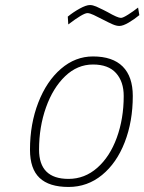

<svg xmlns="http://www.w3.org/2000/svg" viewBox="-20 -733 573 762"><path d="M99 -139Q99 -241 132 -326Q165 -411 222 -460Q279 -509 349 -509Q427 -509 467 -469Q507 -429 507 -352Q507 -251 475 -168.5Q443 -86 385 -38.5Q327 9 252 9Q175 9 137 -27Q99 -63 99 -139ZM471 -352Q471 -409 440.5 -443Q410 -477 349 -477Q287 -477 238.5 -430.5Q190 -384 162.5 -306.5Q135 -229 135 -139Q135 -23 252 -23Q316 -23 366 -67Q416 -111 443.5 -186.5Q471 -262 471 -352ZM385 -657Q368 -666 352 -673.5Q336 -681 327 -681Q310 -681 251 -636L249 -667Q271 -685 296.5 -699Q322 -713 337 -713Q348 -713 362 -707Q376 -701 389.5 -694Q403 -687 407 -685Q447 -662 460 -662Q468 -662 488.5 -675Q509 -688 528 -703L533 -673Q514 -657 491 -643.5Q468 -630 454 -630Q442 -630 427 -636.5Q412 -643 385 -657Z"/></svg>

Font: Cairo ExtraLight
Style: Italic
Weight: 275
Italic angle: -13°
Designer: Mohamed Gaber, Accademia di Belle Arti di Urbino and others
Foundry: Kief Type Foundry, Accademia di Belle Arti di Urbino and others
Version: Version 3.011